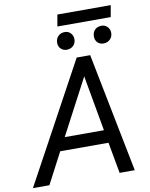

<svg xmlns="http://www.w3.org/2000/svg" viewBox="-143 -1054 883 1128"><g transform="rotate(-10 298.5 -489.5)"><path d="M0 0ZM443.8 -185.5H155.8L58.6 0H-39.6L346.7 -710.9H427.2L567.9 0H477.5ZM196.3 -262.7H430.2L371.1 -594.2ZM585 -910.2H266.6L278.8 -979.5H597.2ZM248.5 -816.4Q249 -839.4 263.2 -854.5Q277.3 -869.6 300.3 -870.6Q323.7 -871.6 338.1 -856.4Q352.5 -841.3 352.5 -819.3Q352.1 -796.4 337.6 -781.7Q323.2 -767.1 300.3 -766.1Q278.8 -765.1 263.7 -779.1Q248.5 -793 248.5 -816.4ZM467.8 -815.4Q467.8 -838.9 481.9 -853.8Q496.1 -868.7 519.5 -869.6Q542 -870.6 556.9 -855.7Q571.8 -840.8 571.8 -818.4Q571.3 -795.4 556.6 -780.8Q542 -766.1 519.5 -765.1Q496.6 -764.2 481.9 -778.3Q467.3 -792.5 467.8 -815.4Z"/></g></svg>

Font: Roboto
Style: Italic
Weight: 400
Italic angle: -12°
Designer: Google
Version: Version 2.134; 2016; ttfautohint (v1.6)